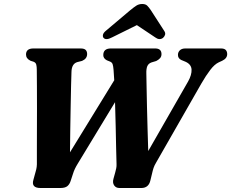

<svg xmlns="http://www.w3.org/2000/svg" viewBox="-20 -943 1160 963"><path d="M872.5 -667.5Q872.5 -681.5 882.2 -690.8Q892 -700 910 -700H1087.5Q1105.5 -700 1112.5 -692.2Q1119.5 -684.5 1119.5 -671.5Q1119.5 -650 1094 -638L1077.5 -630.5Q1056 -620.5 1034.5 -592.2Q1013 -564 990.5 -525L763 -127.5Q754.5 -113.5 750.2 -100.8Q746 -88 742 -70L734.5 -39Q726 0 688.5 0H579.5Q561.5 0 552.5 -13.2Q543.5 -26.5 549 -46L558 -78.5Q561 -89 563 -99.2Q565 -109.5 564.5 -120Q563.5 -148 562.5 -198.8Q561.5 -249.5 560.2 -310.5Q559 -371.5 557 -430.5L370.5 -123Q361.5 -108.5 355.8 -96.5Q350 -84.5 345 -68L335 -37.5Q329.5 -19 318 -9.5Q306.5 0 282.5 0H183.5Q135.5 0 147.5 -41L159 -83Q162.5 -94 164 -105.8Q165.5 -117.5 165 -134Q165 -153 165 -194.5Q165 -236 165.2 -290Q165.5 -344 165.5 -401Q165.5 -458 165.2 -508.8Q165 -559.5 164.5 -593.5Q164.5 -608 162 -618.5Q159.5 -629 148 -633.5L133.5 -638Q110.5 -649 110.5 -669.5Q110.5 -700 148 -700H383.5Q402.5 -700 409.8 -692.5Q417 -685 417 -672Q417 -648.5 391.5 -637.5L367.5 -631.5Q339.5 -623 338.5 -582.5Q337.5 -558 336.5 -513.8Q335.5 -469.5 334.5 -413.8Q333.5 -358 332.5 -297.2Q331.5 -236.5 331 -179L553 -540.5Q551.5 -572.5 549.5 -593Q548 -612 544.8 -621.2Q541.5 -630.5 531 -634.5L516 -640.5Q498 -650 498 -666.5Q498 -700 536.5 -700H758Q790 -700 790 -671.5Q790 -659.5 782.8 -651.2Q775.5 -643 763.5 -637L740 -630Q724.5 -624.5 718.8 -611Q713 -597.5 714 -572Q714.5 -551 715.2 -507.2Q716 -463.5 717.2 -407.8Q718.5 -352 720.2 -293.8Q722 -235.5 723.5 -185.5L923.5 -534.5Q942 -567.5 940.8 -594Q939.5 -620.5 910 -633.5L889.5 -642Q872.5 -650 872.5 -667.5ZM542 -755.5Q511.5 -739.5 499.5 -753Q494.5 -759 496.5 -768.8Q498.5 -778.5 512 -789.5L633.5 -892Q650.5 -906 663.5 -914.5Q676.5 -923 693.5 -923Q710 -923 718.5 -914.5Q727 -906 736.5 -892L804 -787.5Q811 -777 807.5 -767.5Q804 -758 797 -752.5Q779 -740 758.5 -755.5L666.5 -817Z"/></svg>

Font: Fraunces 72pt Soft
Style: Bold Italic
Weight: 700
Italic angle: -16°
Version: Version 1.000;[b76b70a41]